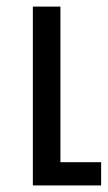

<svg xmlns="http://www.w3.org/2000/svg" viewBox="-20 -565 328 585"><path d="M288.1 0H80.1V-544.9H164.1V-70.8H288.1Z"/></svg>

Font: Telcell.Market
Style: Regular
Weight: 400
Designer: Rasmus Andersson, Sedrak Mkrtchyan
Version: Version 3.019;git-0a5106e0b